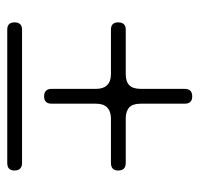

<svg xmlns="http://www.w3.org/2000/svg" viewBox="-30 -590 540 519"><g transform="rotate(90 239.5 -330.0)"><path d="M259.8 -200.2Q259.8 -179.7 240.2 -179.7Q219.7 -179.7 219.7 -200.2Q219.7 -219.7 219.7 -259.8Q219.7 -299.8 219.7 -320.3Q219.7 -339.8 210 -349.6Q200.2 -360.4 179.7 -360.4Q160.2 -360.4 120.1 -360.4Q80.1 -360.4 59.6 -360.4Q40 -360.4 40 -379.9Q40 -400.4 59.6 -400.4Q80.1 -400.4 120.1 -400.4Q160.2 -400.4 179.7 -400.4Q200.2 -400.4 210 -410.2Q219.7 -419.9 219.7 -440.4Q219.7 -460 219.7 -501Q219.7 -541 219.7 -559.6Q219.7 -580.1 240.2 -580.1Q259.8 -580.1 259.8 -559.6Q259.8 -540 259.8 -500Q259.8 -460 259.8 -440.4Q259.8 -419.9 269.5 -410.2Q280.3 -400.4 299.8 -400.4Q320.3 -400.4 360.4 -400.4Q400.4 -400.4 419.9 -400.4Q440.4 -400.4 440.4 -379.9Q440.4 -360.4 419.9 -360.4Q400.4 -360.4 360.4 -360.4Q320.3 -360.4 299.8 -360.4Q280.3 -360.4 269.5 -349.6Q259.8 -339.8 259.8 -320.3Q259.8 -299.8 259.8 -259.8Q259.8 -219.7 259.8 -200.2ZM240.2 -80.1Q200.2 -80.1 139.6 -80.1Q80.1 -80.1 59.6 -80.1Q40 -80.1 40 -99.6Q40 -120.1 59.6 -120.1Q80.1 -120.1 139.6 -120.1Q200.2 -120.1 240.2 -120.1Q280.3 -120.1 339.8 -120.1Q400.4 -120.1 419.9 -120.1Q440.4 -120.1 440.4 -99.6Q440.4 -80.1 419.9 -80.1Q400.4 -80.1 339.8 -80.1Q320.3 -80.1 301.8 -80.1Q266.6 -80.1 240.2 -80.1Z"/></g></svg>

Font: Demofont
Style: Regular
Weight: 400
Version: Version 1.0